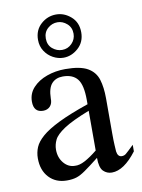

<svg xmlns="http://www.w3.org/2000/svg" viewBox="-81 -752 607 818"><g transform="rotate(-10 222.5 -343.5)"><path d="M444.3 -92.8V-64.5Q389.2 8.3 336.9 8.3Q315.4 8.3 300 -6.8Q284.7 -22 284.7 -64.5Q245.6 -33.7 223.1 -18.1Q200.7 -2.4 183.6 2.9Q166.5 8.3 142.6 8.3Q94.7 8.3 65.4 -22.9Q36.1 -54.2 36.1 -106Q36.1 -130.9 45.4 -153.3Q54.7 -175.8 80.6 -198.2Q106.4 -220.7 155.8 -244.9Q205.1 -269 284.7 -296.4V-314.9Q284.7 -379.9 264.4 -405.5Q244.1 -431.2 201.2 -431.2Q170.9 -431.2 153.3 -411.9Q135.7 -392.6 134.8 -347.7Q135.7 -326.2 124.3 -314Q112.8 -301.8 94.2 -301.8Q53.2 -301.8 53.2 -348.1Q53.2 -383.3 76.4 -408.4Q99.6 -433.6 137 -447Q174.3 -460.4 216.8 -460.4Q281.7 -460.4 313.7 -441.9Q345.7 -423.3 356.2 -389.2Q366.7 -355 366.7 -307.6V-155.8Q366.7 -124 367.9 -104Q369.1 -84 369.6 -77.1Q373 -53.2 390.6 -53.2Q400.9 -53.2 408.7 -59.6Q416.5 -65.9 444.3 -92.8ZM284.7 -96.2V-268.1Q209.5 -238.8 174.1 -215.3Q138.7 -191.9 128.7 -171.1Q118.7 -150.4 118.7 -128.9Q118.7 -94.7 138.4 -71Q158.2 -47.4 186.5 -47.4Q205.6 -45.9 229.7 -58.6Q253.9 -71.3 284.7 -96.2ZM311.5 -603Q311.5 -561 282.7 -535.2Q253.9 -509.3 218.8 -509.3Q195.8 -509.3 174.1 -521Q152.3 -532.7 138.4 -554Q124.5 -575.2 124.5 -603Q124.5 -645 153.1 -670.7Q181.6 -696.3 218.8 -696.3Q253.9 -696.3 282.7 -671.1Q311.5 -646 311.5 -603ZM278.3 -603Q278.3 -629.9 259.8 -646.2Q241.2 -662.6 218.8 -662.6Q194.8 -662.6 176.5 -646.2Q158.2 -629.9 158.2 -603Q158.2 -574.7 177 -558.8Q195.8 -543 218.8 -543Q243.7 -543 261 -560.8Q278.3 -578.6 278.3 -603Z"/></g></svg>

Font: Awami Nastaliq
Style: Regular
Weight: 400
Designer: Peter Martin, SIL International
Foundry: SIL International
Version: Version 3.100